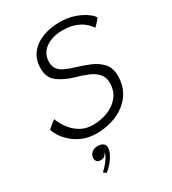

<svg xmlns="http://www.w3.org/2000/svg" viewBox="-216 -786 1014 1134"><g transform="rotate(-30 291.0 -219.0)"><path d="M239 5Q186 5 145.2 -11.8Q104.5 -28.5 75.8 -54Q47 -79.5 30.2 -106Q13.5 -132.5 8.5 -151.5Q15.5 -158.5 32.5 -173Q49.5 -187.5 61 -193.5Q65 -181.5 77.2 -158Q89.5 -134.5 111.5 -109.5Q133.5 -84.5 166.2 -67Q199 -49.5 244.5 -49.5Q297 -49.5 344.5 -67.8Q392 -86 422.2 -123.2Q452.5 -160.5 452.5 -216.5Q452.5 -254.5 431.2 -278.8Q410 -303 374.5 -318.2Q339 -333.5 295 -345.5Q228.5 -364 184.8 -396.5Q141 -429 141 -491Q141 -553 173 -593.8Q205 -634.5 258 -654.5Q311 -674.5 374 -674.5Q430 -674.5 475 -658.5Q520 -642.5 548.2 -621.5Q576.5 -600.5 582.5 -586Q575.5 -576 562 -561Q548.5 -546 540.5 -540.5Q534 -552.5 514 -572.2Q494 -592 457 -608Q420 -624 363 -624Q320 -624 283.8 -610.2Q247.5 -596.5 225.2 -569.2Q203 -542 203 -501Q203 -468.5 219.2 -449.2Q235.5 -430 260.8 -419Q286 -408 311.5 -400.5Q363.5 -385 410 -366Q456.5 -347 485.8 -314.5Q515 -282 515 -227Q515 -170 492 -126.5Q469 -83 429.8 -53.8Q390.5 -24.5 341 -9.8Q291.5 5 239 5ZM171 236Q168.5 234.5 162.2 230.2Q156 226 153 221.5Q164.5 212 180 194.5Q195.5 177 207 159Q218.5 141 219 129.5Q219 127 218.5 126Q215.5 136 205.8 144.8Q196 153.5 179 153.5Q161 153.5 153 144.5Q145 135.5 145 121Q145 101.5 161 86.5Q177 71.5 202.5 71.5Q225 71.5 238.8 81.2Q252.5 91 252.5 109Q252.5 129.5 240 153.8Q227.5 178 208.8 200Q190 222 171 236Z"/></g></svg>

Font: Grandstander ExtraLight
Style: Italic
Weight: 200
Italic angle: -15°
Designer: Tyler Finck
Foundry: Etcetera Type Co
Version: Version 1.200; ttfautohint (v1.8.3)